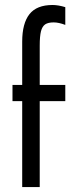

<svg xmlns="http://www.w3.org/2000/svg" viewBox="-20 -761 286 781"><path d="M30.8 -349.6V-415.5H70.3V-591.3Q70.3 -666 99.9 -703.4Q129.4 -740.7 193.8 -740.7Q216.8 -740.7 245.6 -731.9V-659.7Q218.8 -669.9 198.2 -669.9Q175.8 -669.9 163.8 -661.9Q151.9 -653.8 146.7 -633.8Q141.6 -613.8 141.6 -575.2V-415.5H245.6V-349.6H141.6V0H70.3V-349.6Z"/></svg>

Font: NMS Futura Pro Book
Style: Regular
Weight: 400
Designer: Blend3rman
Version: Version 0.1